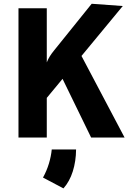

<svg xmlns="http://www.w3.org/2000/svg" viewBox="-20 -745 695 1040"><path d="M654.8 0H473.6L318.8 -317.9L233.4 -214.8V0H80.1V-700.2H233.4V-407.2Q240.7 -425.3 250 -440.2Q259.3 -455.1 272.9 -471.7L476.6 -724.6L645 -712.4L421.4 -441.9ZM260.3 64.5H392.1Q391.6 128.4 374.3 183.3Q356.9 238.3 323.7 275.4L212.9 216.8Q232.9 180.7 244.9 141.1Q256.8 101.6 260.3 64.5Z"/></svg>

Font: Selawik
Style: Bold
Weight: 700
Designer: Aaron Bell
Foundry: Microsoft Corporation
Version: Version 1.01